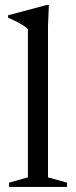

<svg xmlns="http://www.w3.org/2000/svg" viewBox="-20 -740 301 760"><path d="M170 -38 245.5 -17V0H16V-17L90.5 -38V-625Q84 -631.5 73.2 -638.5Q62.5 -645.5 47 -653.5Q31.5 -661.5 12 -670V-679.5L166 -720.5H173.5L170 -638Z"/></svg>

Font: Newsreader 36pt
Style: Regular
Weight: 400
Designer: Hugues Gentile
Foundry: Production Type
Version: Version 1.003